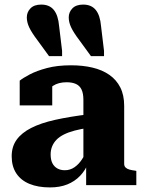

<svg xmlns="http://www.w3.org/2000/svg" viewBox="-20 -808 627 838"><path d="M421 -694 434 -586V-563H377L326 -633Q301 -666 290.5 -688.5Q280 -711 280 -732Q280 -755 296 -771.5Q312 -788 343 -788Q379 -788 398 -764.5Q417 -741 421 -694ZM238 -694 251 -586V-563H194L143 -633Q118 -666 107.5 -688.5Q97 -711 97 -732Q97 -755 113 -771.5Q129 -788 160 -788Q196 -788 215 -764.5Q234 -741 238 -694ZM366 -309V-250Q332 -245 305.5 -238Q279 -231 259 -221Q239 -211 226.5 -198Q214 -185 207.5 -169Q201 -153 201 -134Q201 -111 208.5 -96Q216 -81 230 -73Q244 -65 263 -65Q286 -65 305 -78Q324 -91 338.5 -113.5Q353 -136 365 -168L367 -100Q353 -65 329.5 -40.5Q306 -16 273.5 -3Q241 10 198 10Q146 10 108.5 -5.5Q71 -21 51 -51.5Q31 -82 31 -126Q31 -168 52.5 -198Q74 -228 116 -249.5Q158 -271 221 -285Q284 -299 366 -309ZM356 0V-99L344 -97V-372Q344 -400 336 -417Q328 -434 311.5 -441.5Q295 -449 271 -449Q235 -449 211.5 -433.5Q188 -418 175 -396Q167 -406 166 -415Q165 -424 169.5 -432.5Q174 -441 184 -447Q194 -453 208 -455V-348H66V-456Q81 -468 110.5 -483.5Q140 -499 185 -511Q230 -523 290 -523Q341 -523 383.5 -513Q426 -503 457 -481.5Q488 -460 505 -426.5Q522 -393 522 -346V-93Q522 -83 528 -77Q534 -71 544.5 -68Q555 -65 571 -63L575 -62V0Z"/></svg>

Font: Roboto Serif 36pt
Style: Bold
Weight: 700
Version: Version 1.008